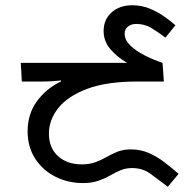

<svg xmlns="http://www.w3.org/2000/svg" viewBox="-20 -696 738 730"><path d="M618 14Q580 -15 551 -36Q522 -57 482 -57Q458 -57 438 -48.5Q418 -40 398 -28.5Q378 -17 353.5 -8.5Q329 0 295 0Q239 0 191 -24Q143 -48 114 -92.5Q85 -137 85 -197Q85 -262 120 -310.5Q155 -359 213 -387L212 -390Q203 -389 182.5 -387.5Q162 -386 136 -386H63L59 -457H463Q423 -481 398.5 -510.5Q374 -540 374 -578Q374 -622 404.5 -649Q435 -676 483 -676Q519 -676 550 -663Q581 -650 605.5 -632.5Q630 -615 647 -600L609 -553Q581 -574 555.5 -589.5Q530 -605 498 -605Q479 -605 466.5 -595Q454 -585 454 -568Q454 -544 475 -523.5Q496 -503 529 -486Q562 -469 598 -457L603 -386H500Q385 -386 311 -358Q237 -330 201.5 -285Q166 -240 166 -188Q166 -134 200.5 -102.5Q235 -71 291 -71Q321 -71 343.5 -79.5Q366 -88 386 -99.5Q406 -111 427.5 -119.5Q449 -128 477 -128Q515 -128 546.5 -114Q578 -100 606 -78.5Q634 -57 659 -35Z"/></svg>

Font: Noto Sans Kaithi
Style: Regular
Weight: 400
Designer: Monotype Design Team
Foundry: Monotype Imaging Inc.
Version: Version 2.005; ttfautohint (v1.8.4.7-5d5b)